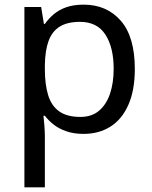

<svg xmlns="http://www.w3.org/2000/svg" viewBox="-20 -566 655 826"><path d="M340 -546Q439 -546 499.5 -477Q560 -408 560 -269Q560 -178 532.5 -115.5Q505 -53 455.5 -21.5Q406 10 339 10Q298 10 266 -1Q234 -12 211.5 -29.5Q189 -47 173 -68H167Q169 -51 171 -25Q173 1 173 20V240H85V-536H157L169 -463H173Q189 -486 211.5 -505Q234 -524 265.5 -535Q297 -546 340 -546ZM324 -472Q270 -472 237 -451.5Q204 -431 189 -390Q174 -349 173 -286V-269Q173 -203 187 -157Q201 -111 234.5 -87Q268 -63 326 -63Q375 -63 406.5 -90Q438 -117 453.5 -163.5Q469 -210 469 -270Q469 -362 433.5 -417Q398 -472 324 -472Z"/></svg>

Font: binaryh115
Style: Book
Weight: 400
Designer: Jelle Bosma - Monotype Design Team
Foundry: Monotype Imaging Inc.
Version: Version 2.003